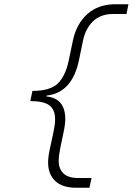

<svg xmlns="http://www.w3.org/2000/svg" viewBox="-20 -770 640 906"><path d="M340 116Q274 116 240.5 84Q207 52 207 -3Q207 -30 215.5 -68.5Q224 -107 232 -145Q240 -183 240 -207Q240 -252 213.5 -272.5Q187 -293 123 -293L133 -341Q215 -341 251.5 -375Q288 -409 304 -483L324 -579Q341 -658 392.5 -704Q444 -750 524 -750H586L577 -704H514Q455 -704 419.5 -670Q384 -636 372 -580L353 -488Q337 -409 298 -367Q259 -325 200 -319L199 -315Q288 -306 288 -208Q288 -183 280 -146Q272 -109 264.5 -72Q257 -35 257 -10Q257 26 279 48Q301 70 350 70H412L402 116Z"/></svg>

Font: Geist Mono ExtraLight
Style: Italic
Weight: 200
Italic angle: -12°
Monospace: yes
Designer: Basement.studio, Andrés Briganti, Mateo Zaragoza
Foundry: Basement.studio, Vercel, Andrés Briganti, Guido Ferreyra, Mateo Zaragoza
Version: Version 1.500; ttfautohint (v1.8.4.7-5d5b)